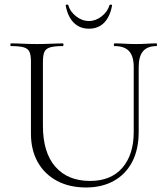

<svg xmlns="http://www.w3.org/2000/svg" viewBox="-20 -817 737 850"><path d="M572 -520Q572 -568 551.5 -590.5Q531 -613 487 -613Q484 -613 484 -619Q484 -625 487 -625Q509 -625 532.5 -623.5Q556 -622 584 -622Q607 -622 630.5 -623.5Q654 -625 673 -625Q675 -625 675 -619Q675 -613 673 -613Q633 -613 613.5 -590.5Q594 -568 594 -520V-234Q594 -155 565 -100Q536 -45 483.5 -16Q431 13 361 13Q287 13 232 -16.5Q177 -46 147 -99.5Q117 -153 117 -225V-544Q117 -573 110.5 -587.5Q104 -602 85 -607.5Q66 -613 28 -613Q26 -613 26 -619Q26 -625 28 -625Q52 -625 81 -623.5Q110 -622 143 -622Q177 -622 206.5 -623.5Q236 -625 258 -625Q261 -625 261 -619Q261 -613 258 -613Q220 -613 201 -607Q182 -601 176 -586Q170 -571 170 -542V-260Q170 -142 225 -79Q280 -16 379 -16Q471 -16 521.5 -74Q572 -132 572 -233ZM374 -690Q333 -690 306.5 -716.5Q280 -743 271 -792Q270 -796 275.5 -796.5Q281 -797 282 -795Q290 -766 316.5 -745Q343 -724 374 -724Q404 -724 430.5 -745Q457 -766 465 -795Q466 -797 471.5 -796.5Q477 -796 476 -792Q467 -743 441 -716.5Q415 -690 374 -690Z"/></svg>

Font: Cormorant Garamond Light
Style: Regular
Weight: 300
Designer: Christian Thalmann (Catharsis Fonts)
Foundry: Catharsis Fonts
Version: Version 4.001